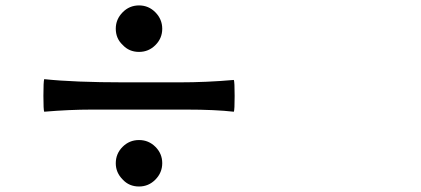

<svg xmlns="http://www.w3.org/2000/svg" viewBox="-20 -721 1540 702"><path d="M488.3 -39.1Q452.1 -39.1 428.7 -64.5Q403.3 -89.8 403.3 -124Q403.3 -159.2 428.2 -184.1Q453.1 -209 488.3 -209Q523.4 -209 548.3 -184.1Q573.2 -159.2 573.2 -124.5Q573.2 -89.8 548.3 -64.5Q523.4 -39.1 488.3 -39.1ZM141.6 -312.5Q138.7 -318.4 138.7 -370.6Q138.7 -422.9 141.6 -431.6Q252 -419.9 434.6 -419.9H634.8Q735.4 -419.9 835 -428.7Q837.9 -421.9 837.9 -370.1Q837.9 -318.4 835 -312.5Q766.6 -320.3 662.1 -320.3H488.3H314.5Q233.4 -320.3 141.6 -312.5ZM488.3 -531.2Q452.1 -531.2 428.7 -556.6Q403.3 -580.1 403.3 -616.2Q403.3 -650.4 428.2 -675.8Q453.1 -701.2 488.3 -701.2Q523.4 -701.2 548.3 -675.8Q573.2 -650.4 573.2 -615.7Q573.2 -581.1 548.3 -556.2Q523.4 -531.2 488.3 -531.2Z"/></svg>

Font: Bpmf GenSeki Gothic B
Style: B
Weight: 700
Foundry: But Ko
Version: Version 1.320